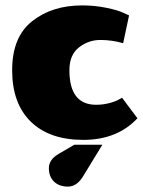

<svg xmlns="http://www.w3.org/2000/svg" viewBox="-20 -508 529 711"><path d="M489 -70Q414 10 288.5 10Q163 10 94 -57.5Q25 -125 25 -248Q25 -371 99 -429.5Q173 -488 284 -488Q331 -488 374.5 -479Q418 -470 438 -460L458 -451L436 -348Q395 -360 351.5 -360Q308 -360 272.5 -332.5Q237 -305 237 -248Q237 -120 336 -120Q362 -120 386 -126.5Q410 -133 421 -140L432 -146ZM287 146Q264 183 231.5 183Q199 183 180 164.5Q161 146 161 114.5Q161 83 197 62L255 28H359Z"/></svg>

Font: Wendy One
Style: Regular
Weight: 400
Designer: Alejandro Inler
Foundry: Alejandro Inler
Version: 1.001